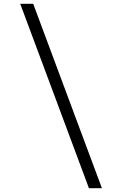

<svg xmlns="http://www.w3.org/2000/svg" viewBox="-20 -843 640 1006"><path d="M446 143 86 -823H154L514 143Z"/></svg>

Font: Iosevka Curly Light Extended
Style: Regular
Weight: 300
Width: 7
Monospace: yes
Designer: Belleve Invis
Foundry: Belleve Invis
Version: Version 11.1.0; ttfautohint (v1.8.3)